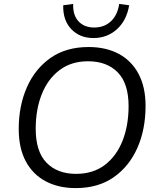

<svg xmlns="http://www.w3.org/2000/svg" viewBox="-20 -955 807 984"><path d="M368 9Q280 9 214 -26Q148 -61 112 -128.5Q76 -196 76 -294Q76 -413 118 -508Q160 -603 239.5 -658.5Q319 -714 434 -714Q523 -714 588.5 -679Q654 -644 690 -576.5Q726 -509 726 -412Q726 -292 684 -197Q642 -102 562.5 -46.5Q483 9 368 9ZM370 -64Q457 -64 517 -109.5Q577 -155 608 -233.5Q639 -312 639 -411Q639 -527 583.5 -584Q528 -641 431 -641Q345 -641 285 -595.5Q225 -550 194 -472Q163 -394 163 -295Q163 -178 218.5 -121Q274 -64 370 -64ZM459 -760Q389 -760 345.5 -805.5Q302 -851 304 -928L355 -935Q353 -877 382.5 -845.5Q412 -814 463 -814Q514 -814 548 -845.5Q582 -877 591 -935L642 -928Q629 -850 579 -805Q529 -760 459 -760Z"/></svg>

Font: Nunito Sans
Style: Italic
Weight: 400
Italic angle: -9°
Designer: Vernon Adams
Foundry: Vernon Adams
Version: Version 3.006; ttfautohint (v1.8.3)